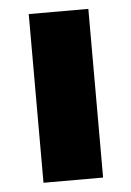

<svg xmlns="http://www.w3.org/2000/svg" viewBox="-44 -549 399 584"><g transform="rotate(-5 156.0 -257.5)"><path d="M65.5 0V-515H247.5V0Z"/></g></svg>

Font: Geologica Cursive ExtraBold
Style: Regular
Weight: 800
Designer: Sindre Bremnes, Frode Helland
Foundry: Monokrom Skriftforlag AS
Version: Version 1.010;gftools[0.9.28]